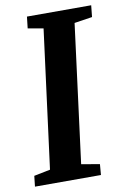

<svg xmlns="http://www.w3.org/2000/svg" viewBox="-85 -794 554 845"><g transform="rotate(-10 192.0 -371.5)"><path d="M6.8 -47.4 79.6 -62 159.7 -679.2 90.8 -691.4 96.7 -743.2H383.8L378.4 -691.4L298.3 -679.2L218.8 -62L300.3 -47.9L296.4 0H1.5Z"/></g></svg>

Font: Merriweather Bold
Style: Italic
Weight: 700
Italic angle: -7°
Designer: Eben Sorkin ( eben@eyebytes.com )
Foundry: Eben Sorkin ( eben@eyebytes.com )
Version: Version 1.5; ttfautohint (v0.97) -l 13 -r 13 -G 200 -x 24 -f